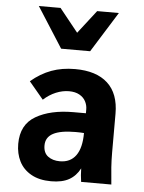

<svg xmlns="http://www.w3.org/2000/svg" viewBox="-58 -900 716 956"><g transform="rotate(5 300.0 -422.0)"><path d="M54.5 -161.5Q54.5 -258 127.2 -300.2Q200 -342.5 314.5 -342.5H377V-362Q377 -383 367 -402Q357 -421 336 -432.8Q315 -444.5 284 -444.5Q251.5 -444.5 218.5 -430.8Q185.5 -417 157 -391L85 -477Q133.5 -518 186.5 -537.5Q239.5 -557 304.5 -557Q411 -557 467.5 -505.2Q524 -453.5 524 -353V-159.5Q524 -121.5 526.5 -85Q529 -48.5 534 0H383Q378 -32.5 377.5 -67Q357.5 -28.5 323 -9.2Q288.5 10 233.5 10Q174 10 133.8 -12.8Q93.5 -35.5 74 -74.2Q54.5 -113 54.5 -161.5ZM376 -243.5Q357.5 -245 334 -245Q259.5 -245 222.5 -225.5Q185.5 -206 185.5 -165Q185.5 -128 209 -110.5Q232.5 -93 268 -93Q321 -93 348.5 -131.2Q376 -169.5 376 -243.5ZM97 -854H205.5L298.5 -738L388.5 -854H497L371 -652H226Z"/></g></svg>

Font: JuliaMono ExtraBold
Style: Regular
Weight: 800
Monospace: yes
Designer: cormullion
Foundry: corm
Version: Version 0.055; ttfautohint (v1.8.4)